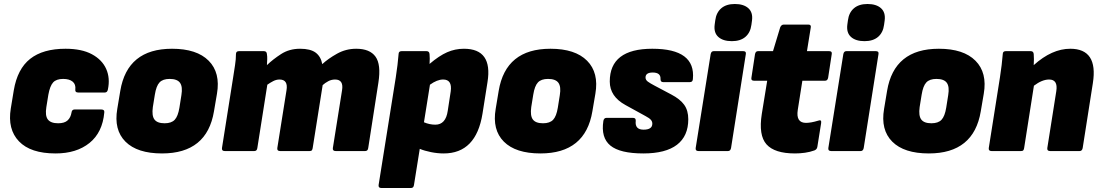

<svg xmlns="http://www.w3.org/2000/svg" viewBox="-20 -756 5507 961"><path d="M258 12Q133 12 75 -48.5Q17 -109 34 -213L49 -304Q67 -411 131 -461.5Q195 -512 308 -512Q389 -512 440 -484.5Q491 -457 511.5 -411Q532 -365 520 -308Q517 -293 505 -293H371Q355 -293 357 -308Q360 -334 343.5 -347.5Q327 -361 296 -361Q262 -361 246 -343.5Q230 -326 222 -282L212 -220Q205 -177 219.5 -158Q234 -139 271 -139Q303 -139 318.5 -153.5Q334 -168 338 -193Q340 -208 353 -208H487Q504 -208 502 -193Q493 -93 428 -40.5Q363 12 258 12Z M791 12Q667 12 608 -47Q549 -106 567 -211L582 -301Q617 -512 841 -512Q965 -512 1024.5 -452Q1084 -392 1066 -287L1051 -199Q1016 12 791 12ZM804 -139Q838 -139 854.5 -156.5Q871 -174 878 -217L888 -280Q895 -322 881 -341.5Q867 -361 829 -361Q795 -361 778.5 -343.5Q762 -326 755 -282L745 -220Q739 -177 753 -158Q767 -139 804 -139Z M1105 0Q1089 0 1091 -15L1147 -369Q1152 -402 1156.5 -430.5Q1161 -459 1161 -485Q1161 -500 1176 -500H1301Q1315 -500 1316 -485Q1318 -473 1317.5 -459Q1317 -445 1316 -430Q1346 -459 1387 -485.5Q1428 -512 1482 -512Q1534 -512 1560 -492.5Q1586 -473 1593 -435Q1622 -462 1666.5 -487Q1711 -512 1763 -512Q1831 -512 1859.5 -472.5Q1888 -433 1874 -343L1823 -15Q1821 0 1808 0H1660Q1644 0 1646 -15L1692 -304Q1701 -358 1657 -358Q1639 -358 1623 -349.5Q1607 -341 1595 -330L1545 -15Q1544 -8 1541 -4Q1538 0 1530 0H1382Q1366 0 1368 -15L1414 -304Q1423 -358 1379 -358Q1363 -358 1347.5 -350Q1332 -342 1318 -332L1268 -15Q1266 0 1253 0Z M1889 185Q1873 185 1875 170L1961 -369Q1966 -402 1969.5 -430.5Q1973 -459 1975 -485Q1975 -500 1990 -500H2115Q2129 -500 2130 -485Q2132 -464 2130 -436Q2178 -477 2218 -494.5Q2258 -512 2302 -512Q2447 -512 2420 -345L2395 -187Q2363 12 2201 12Q2170 12 2137.5 5.5Q2105 -1 2081 -11L2052 170Q2050 185 2037 185ZM2198 -358Q2168 -358 2132 -332L2102 -144Q2130 -132 2159 -132Q2211 -132 2221 -201L2236 -299Q2244 -358 2198 -358Z M2685 12Q2561 12 2502 -47Q2443 -106 2461 -211L2476 -301Q2511 -512 2735 -512Q2859 -512 2918.5 -452Q2978 -392 2960 -287L2945 -199Q2910 12 2685 12ZM2698 -139Q2732 -139 2748.5 -156.5Q2765 -174 2772 -217L2782 -280Q2789 -322 2775 -341.5Q2761 -361 2723 -361Q2689 -361 2672.5 -343.5Q2656 -326 2649 -282L2639 -220Q2633 -177 2647 -158Q2661 -139 2698 -139Z M3200 12Q3083 12 3035 -27.5Q2987 -67 3000 -151Q3003 -166 3015 -166H3149Q3163 -166 3162 -151Q3157 -107 3201 -107Q3245 -107 3245 -137Q3245 -148 3237.5 -156.5Q3230 -165 3211 -175L3111 -230Q3032 -273 3032 -348Q3032 -512 3245 -512Q3463 -512 3448 -360Q3447 -345 3433 -345H3299Q3286 -345 3286 -360Q3288 -393 3247 -393Q3211 -393 3211 -368Q3211 -356 3222.5 -347.5Q3234 -339 3257 -327L3340 -283Q3384 -260 3404.5 -231.5Q3425 -203 3425 -159Q3425 -75 3368.5 -31.5Q3312 12 3200 12Z M3476 0Q3460 0 3462 -15L3537 -485Q3540 -500 3552 -500H3700Q3716 -500 3713 -485L3639 -15Q3636 0 3624 0ZM3643 -550Q3599 -550 3575.5 -571Q3552 -592 3557 -632L3560 -654Q3565 -693 3590 -714.5Q3615 -736 3658 -736Q3702 -736 3725.5 -715Q3749 -694 3744 -654L3741 -632Q3736 -593 3711 -571.5Q3686 -550 3643 -550Z M3959 12Q3857 12 3816.5 -33.5Q3776 -79 3793 -186L3820 -352H3754Q3738 -352 3741 -367L3759 -485Q3762 -500 3774 -500H3849L3885 -619Q3891 -633 3903 -633H4026Q4041 -633 4038 -618L4019 -500H4130Q4146 -500 4143 -485L4125 -367Q4122 -352 4110 -352H3996L3973 -206Q3963 -141 4014 -141Q4039 -141 4075 -152Q4093 -159 4090 -140L4071 -21Q4069 -8 4056 -3Q4034 5 4009 8.5Q3984 12 3959 12Z M4140 0Q4124 0 4126 -15L4201 -485Q4204 -500 4216 -500H4364Q4380 -500 4377 -485L4303 -15Q4300 0 4288 0ZM4307 -550Q4263 -550 4239.5 -571Q4216 -592 4221 -632L4224 -654Q4229 -693 4254 -714.5Q4279 -736 4322 -736Q4366 -736 4389.5 -715Q4413 -694 4408 -654L4405 -632Q4400 -593 4375 -571.5Q4350 -550 4307 -550Z M4629 12Q4505 12 4446 -47Q4387 -106 4405 -211L4420 -301Q4455 -512 4679 -512Q4803 -512 4862.5 -452Q4922 -392 4904 -287L4889 -199Q4854 12 4629 12ZM4642 -139Q4676 -139 4692.5 -156.5Q4709 -174 4716 -217L4726 -280Q4733 -322 4719 -341.5Q4705 -361 4667 -361Q4633 -361 4616.5 -343.5Q4600 -326 4593 -282L4583 -220Q4577 -177 4591 -158Q4605 -139 4642 -139Z M4943 0Q4927 0 4929 -15L4985 -369Q4990 -402 4993.5 -430.5Q4997 -459 4999 -485Q4999 -500 5014 -500H5139Q5153 -500 5154 -485Q5156 -462 5154 -430Q5245 -512 5337 -512Q5477 -512 5450 -340L5399 -15Q5396 0 5384 0H5236Q5220 0 5222 -15L5267 -300Q5276 -358 5231 -358Q5196 -358 5155 -327L5106 -15Q5105 -8 5102 -4Q5099 0 5091 0Z"/></svg>

Font: Sofia Sans ExtraBlack
Style: Italic
Weight: 1000
Italic angle: -9°
Designer: Botio Nikoltchev, Ani Petrova
Foundry: lettersoup
Version: Version 4.100; ttfautohint (v1.8.4.7-5d5b)